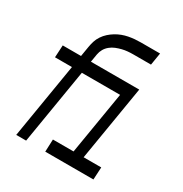

<svg xmlns="http://www.w3.org/2000/svg" viewBox="-171 -863 942 991"><g transform="rotate(30 300.0 -367.5)"><path d="M65 0 139 -447H38L42 -520H151L161 -580Q164 -598 169.5 -615.5Q175 -633 186 -649.5Q197 -666 211.5 -679Q226 -692 242.5 -702Q259 -712 276.5 -718.5Q294 -725 312 -728.5Q330 -732 348 -733.5Q366 -735 384 -735H498L486 -662H381Q364 -662 347.5 -660.5Q331 -659 315 -655Q299 -651 282.5 -644.5Q266 -638 252 -626.5Q238 -615 229.5 -600Q221 -585 218 -568L210 -520H498L424 -74H529L525 0H238L241 -74H364L426 -447H198L124 0Z"/></g></svg>

Font: Iosevka SS04 Extended Oblique
Style: Regular
Weight: 400
Width: 7
Italic angle: -9°
Monospace: yes
Designer: Belleve Invis
Foundry: Belleve Invis
Version: Version 19.0.0; ttfautohint (v1.8.4)